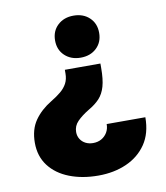

<svg xmlns="http://www.w3.org/2000/svg" viewBox="-84 -617 769 888"><g transform="rotate(-10 301.0 -172.5)"><path d="M405.3 -307.1V-286.6Q405.3 -232.9 395.8 -199.7Q386.2 -166.5 366.5 -145.3Q346.7 -124 314.5 -105.5Q280.8 -85 260.3 -64Q239.7 -43 239.7 -14.2Q239.7 4.4 248.8 18.8Q257.8 33.2 273.4 41.3Q289.1 49.3 308.6 49.3Q330.6 49.3 347.7 39.8Q364.7 30.3 375 13.2Q385.3 -3.9 385.3 -26.4H566.9Q566.9 48.8 532.5 99.4Q498 149.9 439.2 175.8Q380.4 201.7 307.1 201.7Q231 201.7 171.1 178.2Q111.3 154.8 77.1 109.9Q43 64.9 43 1.5Q43 -61 72.3 -103Q101.6 -145 151.9 -175.3Q178.7 -191.4 198 -207.5Q217.3 -223.6 227.8 -243.4Q238.3 -263.2 238.3 -290.5V-307.1ZM320.8 -546.9Q366.7 -546.9 395.5 -519.5Q424.3 -492.2 424.3 -448.2Q424.3 -404.3 395.5 -377Q366.7 -349.6 320.8 -349.6Q275.4 -349.6 246.3 -377Q217.3 -404.3 217.3 -448.2Q217.3 -492.2 246.3 -519.5Q275.4 -546.9 320.8 -546.9Z"/></g></svg>

Font: Inter 20pt Black
Style: Regular
Weight: 900
Version: Version 4.001;git-66647c0bb